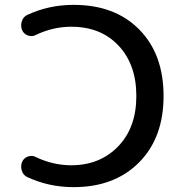

<svg xmlns="http://www.w3.org/2000/svg" viewBox="-20 -760 725 790"><path d="M127 -616Q112 -608 95 -614Q78 -620 71 -636Q64 -653 69.5 -671.5Q75 -690 91 -698Q180 -740 283 -740Q453 -740 553 -638.5Q653 -537 653 -365Q653 -193 552 -91.5Q451 10 283 10Q180 10 91 -32Q75 -40 69.5 -58.5Q64 -77 71 -94Q78 -110 95 -116Q112 -122 127 -114Q198 -80 273 -80Q391 -80 466 -157.5Q541 -235 541 -365Q541 -494 468 -572Q395 -650 273 -650Q198 -650 127 -616Z"/></svg>

Font: Rounded Mplus 1c Medium
Style: Regular
Weight: 500
Version: Version 1.059.20150529